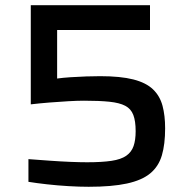

<svg xmlns="http://www.w3.org/2000/svg" viewBox="-20 -708 728 736"><path d="M320 8Q284 8 242 5.5Q200 3 160 -1.5Q120 -6 89 -11V-98Q129 -95 171 -92Q213 -89 250 -87.5Q287 -86 314 -86Q371 -86 407.5 -91.5Q444 -97 464 -111Q484 -125 492 -148Q500 -171 500 -205Q500 -244 491 -267.5Q482 -291 460 -302.5Q438 -314 399.5 -318Q361 -322 302 -322Q277 -322 242 -320Q207 -318 169.5 -315Q132 -312 98 -308V-688H555V-593H199V-407Q221 -410 250.5 -412Q280 -414 310.5 -415Q341 -416 364 -416Q442 -416 491 -403.5Q540 -391 566.5 -365.5Q593 -340 603 -302.5Q613 -265 613 -216Q613 -155 600.5 -112.5Q588 -70 556 -43.5Q524 -17 466.5 -4.5Q409 8 320 8Z"/></svg>

Font: Saira SemiExpanded Medium
Style: Regular
Weight: 500
Width: 6
Designer: Hector Gatti with collaboration of the Omnibus-Type team
Foundry: Omnibus-Type
Version: Version 1.101